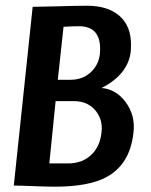

<svg xmlns="http://www.w3.org/2000/svg" viewBox="-20 -665 541 686"><path d="M29.3 -2 96.7 -640.6Q104.5 -640.6 191.4 -642.6Q254.9 -644.5 291 -644.5Q365.2 -644.5 406.7 -608.4Q448.2 -572.3 448.2 -504.9Q448.2 -494.1 447.3 -482.4Q438.5 -399.4 342.8 -350.6Q394.5 -346.7 429.2 -299.8Q463.9 -252.9 457 -192.4Q445.3 -77.1 358.4 -31.2Q294.9 2 175.8 2Q148.4 2 98.1 0Q47.9 -2 29.3 -2ZM207 -569.3 186.5 -379.9H231.4Q276.4 -379.9 305.7 -408.2Q333 -434.6 336.9 -472.7Q345.7 -570.3 263.7 -571.3Q243.2 -571.3 207 -569.3ZM178.7 -303.7 156.2 -81.1H222.7Q275.4 -81.1 307.6 -113.3Q337.9 -142.6 342.8 -193.4Q347.7 -235.4 323.2 -267.6Q294.9 -303.7 244.1 -303.7Z"/></svg>

Font: Puritan
Style: BoldItalic
Weight: 700
Version: 2.1